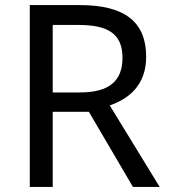

<svg xmlns="http://www.w3.org/2000/svg" viewBox="-20 -734 662 754"><path d="M294 -714H97V0H187V-295H329L502 0H607L411 -320C483 -345 554 -397 554 -511C554 -647 471 -714 294 -714ZM289 -636C406 -636 461 -600 461 -507C461 -417 410 -371 294 -371H187V-636Z"/></svg>

Font: Noto Sans Hebrew Droid Medium
Style: Regular
Weight: 500
Designer: Monotype Design Team
Foundry: Monotype Imaging Inc.
Version: Version 1.100